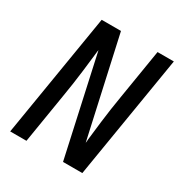

<svg xmlns="http://www.w3.org/2000/svg" viewBox="-171 -863 942 991"><g transform="rotate(30 300.0 -367.5)"><path d="M29 0 150 -735H265L396 -144Q397 -150 397.5 -155Q398 -160 398 -165L411 -276Q416 -317 422 -358.5Q428 -400 435 -441L483 -735H580L459 0H344L214 -591Q213 -585 212 -580Q211 -575 211 -570L198 -459Q193 -418 187 -376.5Q181 -335 174 -294L126 0Z"/></g></svg>

Font: Iosevka Custom Medium Oblique
Style: Regular
Weight: 500
Italic angle: -9°
Designer: Belleve Invis
Foundry: Belleve Invis
Version: Version 27.0.1